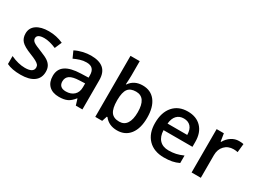

<svg xmlns="http://www.w3.org/2000/svg" viewBox="-39 -1410 2775 2070"><g transform="rotate(30 1348.5 -375.0)"><path d="M444.8 -153.8Q444.8 -74.7 387.2 -32.5Q329.6 9.8 222.2 9.8Q114.3 9.8 48.8 -22.9V-122.1Q144 -78.1 226.1 -78.1Q332 -78.1 332 -142.1Q332 -162.6 320.3 -176.3Q308.6 -189.9 281.7 -204.6Q254.9 -219.2 207 -237.8Q113.8 -273.9 80.8 -310.1Q47.9 -346.2 47.9 -403.8Q47.9 -473.1 103.8 -511.5Q159.7 -549.8 255.9 -549.8Q351.1 -549.8 436 -511.2L398.9 -424.8Q311.5 -460.9 252 -460.9Q161.1 -460.9 161.1 -409.2Q161.1 -383.8 184.8 -366.2Q208.5 -348.6 288.1 -317.9Q355 -292 385.3 -270.5Q415.5 -249 430.2 -220.9Q444.8 -192.9 444.8 -153.8Z M906.7 0 883.8 -75.2H879.9Q840.8 -25.9 801.3 -8.1Q761.7 9.8 699.7 9.8Q620.1 9.8 575.4 -33.2Q530.8 -76.2 530.8 -154.8Q530.8 -238.3 592.8 -280.8Q654.8 -323.2 781.7 -327.1L875 -330.1V-358.9Q875 -410.6 850.8 -436.3Q826.7 -461.9 775.9 -461.9Q734.4 -461.9 696.3 -449.7Q658.2 -437.5 623 -420.9L585.9 -502.9Q629.9 -525.9 682.1 -537.8Q734.4 -549.8 780.8 -549.8Q883.8 -549.8 936.3 -504.9Q988.8 -460 988.8 -363.8V0ZM735.8 -78.1Q798.3 -78.1 836.2 -113Q874 -147.9 874 -210.9V-257.8L804.7 -254.9Q723.6 -252 686.8 -227.8Q649.9 -203.6 649.9 -153.8Q649.9 -117.7 671.4 -97.9Q692.9 -78.1 735.8 -78.1Z M1424.8 -549.8Q1525.9 -549.8 1582.3 -476.6Q1638.7 -403.3 1638.7 -271Q1638.7 -138.2 1581.5 -64.2Q1524.4 9.8 1422.9 9.8Q1320.3 9.8 1263.7 -64H1255.9L1234.9 0H1148.9V-759.8H1263.7V-579.1Q1263.7 -559.1 1261.7 -519.5Q1259.8 -480 1258.8 -469.2H1263.7Q1318.4 -549.8 1424.8 -549.8ZM1395 -456.1Q1325.7 -456.1 1295.2 -415.3Q1264.6 -374.5 1263.7 -278.8V-271Q1263.7 -172.4 1294.9 -128.2Q1326.2 -84 1397 -84Q1458 -84 1489.5 -132.3Q1521 -180.7 1521 -272Q1521 -456.1 1395 -456.1Z M2007.8 9.8Q1881.8 9.8 1810.8 -63.7Q1739.7 -137.2 1739.7 -266.1Q1739.7 -398.4 1805.7 -474.1Q1871.6 -549.8 1986.8 -549.8Q2093.8 -549.8 2155.8 -484.9Q2217.8 -419.9 2217.8 -306.2V-244.1H1857.9Q1860.4 -165.5 1900.4 -123.3Q1940.4 -81.1 2013.2 -81.1Q2061 -81.1 2102.3 -90.1Q2143.6 -99.1 2190.9 -120.1V-26.9Q2148.9 -6.8 2106 1.5Q2063 9.8 2007.8 9.8ZM1986.8 -462.9Q1932.1 -462.9 1899.2 -428.2Q1866.2 -393.6 1859.9 -327.1H2105Q2104 -394 2072.8 -428.5Q2041.5 -462.9 1986.8 -462.9Z M2622.1 -549.8Q2656.7 -549.8 2679.2 -544.9L2668 -438Q2643.6 -443.8 2617.2 -443.8Q2548.3 -443.8 2505.6 -398.9Q2462.9 -354 2462.9 -282.2V0H2348.1V-540H2438L2453.1 -444.8H2459Q2485.8 -493.2 2529.1 -521.5Q2572.3 -549.8 2622.1 -549.8Z"/></g></svg>

Font: f0_41340          
Style: Regular
Weight: 600
Foundry: Ascender Corporation
Version: Version 1.10